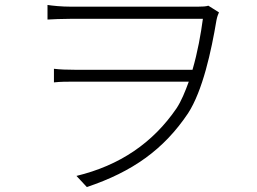

<svg xmlns="http://www.w3.org/2000/svg" viewBox="-20 -725 1040 776"><path d="M822 -702C813 -699 799 -698 779 -698H268C228 -698 191 -702 172 -705V-646C192 -647 228 -649 268 -649H800C792 -589 779 -515 758 -443H282C250 -443 223 -444 198 -447V-392C225 -395 250 -395 283 -395H743C728 -354 713 -317 694 -288C598 -147 463 -56 289 -14L331 31C516 -31 642 -121 740 -267C799 -358 834 -518 855 -644C858 -659 862 -668 865 -675Z"/></svg>

Font: Spoqa Han Sans Neo Light
Style: Regular
Weight: 300
Designer: [Spoqa Han Sans Neo] Dong-huui Kim ___ Younghwa Kang ___ Yujin Lee ___ [Noto Sans] Ryoko NISHIZUKA ____ (kana & ideograp
Foundry: Spoqa (http://www.spoqa-han-sans.com)
Version: Version 1.100;hotconv 1.0.109;makeotfexe 2.5.65596